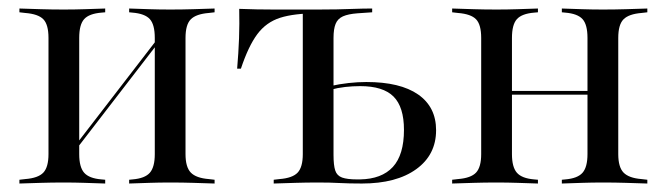

<svg xmlns="http://www.w3.org/2000/svg" viewBox="-20 -433 1573 453"><path d="M381.5 -2.4Q355.6 -2.4 332.7 -1.6Q309.7 -0.8 284.7 0V-8.9L292.7 -9.7Q321.8 -12.1 333.5 -25.4Q345.2 -38.7 345.2 -69.4V-206.5H417.7V-69.4Q417.7 -38.7 430.2 -25.8Q442.7 -12.9 472.6 -10.5L486.3 -8.9V0Q459.7 -0.8 435.1 -1.6Q410.5 -2.4 381.5 -2.4ZM130.6 -2.4Q101.6 -2.4 77 -1.6Q52.4 -0.8 25.8 0V-8.9L39.5 -10.5Q70.2 -12.9 82.3 -25.8Q94.4 -38.7 94.4 -69.4V-343.5Q94.4 -375 82.3 -387.5Q70.2 -400 39.5 -402.4L25.8 -404V-412.9Q52.4 -412.1 77 -411.3Q101.6 -410.5 130.6 -410.5Q156.5 -410.5 179.4 -411.3Q202.4 -412.1 228.2 -412.9V-404L219.4 -403.2Q190.3 -400.8 178.6 -387.9Q166.9 -375 166.9 -343.5V-69.4Q166.9 -38.7 178.6 -25.4Q190.3 -12.1 219.4 -9.7L228.2 -8.9V0Q202.4 -0.8 179.4 -1.6Q156.5 -2.4 130.6 -2.4ZM345.2 -206.5V-343.5Q345.2 -375 333.5 -387.9Q321.8 -400.8 292.7 -403.2L284.7 -404V-412.9Q309.7 -412.1 332.7 -411.3Q355.6 -410.5 381.5 -410.5Q410.5 -410.5 435.1 -411.3Q459.7 -412.1 486.3 -412.9V-404L472.6 -402.4Q442.7 -400 430.2 -387.5Q417.7 -375 417.7 -343.5V-206.5ZM121.8 -31.5 120.2 -41.1 383.1 -382.3 384.7 -372.6Z M694.4 -206.5V-407.3L700 -401.6H729Q674.2 -401.6 641.1 -391.1Q608.1 -380.6 587.1 -352.4Q566.1 -324.2 548.4 -271H539.5Q542.7 -308.1 544 -342.7Q545.2 -377.4 544.4 -412.1Q564.5 -411.3 585.5 -410.9Q606.5 -410.5 626.6 -410.5H729H731.5H730.6Q754 -410.5 774.6 -410.9Q795.2 -411.3 816.1 -412.1Q837.1 -412.9 858.1 -412.9V-404L823.4 -401.6Q801.6 -400 789.1 -394.4Q776.6 -388.7 771.8 -376.6Q766.9 -364.5 766.9 -343.5V-206.5ZM730.6 -2.4Q702.4 -2.4 677.4 -1.6Q652.4 -0.8 625.8 0V-8.9L639.5 -10.5Q670.2 -12.9 682.3 -25.8Q694.4 -38.7 694.4 -69.4V-206.5H766.9V-67.7Q766.9 -42.7 771 -30.6Q775 -18.5 787.1 -14.1Q799.2 -9.7 822.6 -9.7H829Q880.6 -10.5 906.9 -39.1Q933.1 -67.7 933.1 -126.6Q933.1 -180.6 908.5 -205.2Q883.9 -229.8 829.8 -229.8Q812.1 -229.8 794.4 -227.8Q776.6 -225.8 758.9 -221V-229.8Q780.6 -234.7 802.4 -237.1Q824.2 -239.5 844.4 -239.5Q924.2 -239.5 966.5 -210.1Q1008.9 -180.6 1008.9 -125.8Q1008.9 -67.7 962.1 -33.9Q915.3 0 833.9 0Q803.2 0 781 -1.2Q758.9 -2.4 730.6 -2.4Z M1402.4 -2.4Q1376.6 -2.4 1353.6 -1.6Q1330.6 -0.8 1305.6 0V-8.9L1313.7 -9.7Q1342.7 -12.1 1354.4 -25.4Q1366.1 -38.7 1366.1 -69.4V-206.5H1438.7V-69.4Q1438.7 -38.7 1451.2 -25.8Q1463.7 -12.9 1493.5 -10.5L1507.3 -8.9V0Q1480.6 -0.8 1456 -1.6Q1431.5 -2.4 1402.4 -2.4ZM1151.6 -2.4Q1122.6 -2.4 1098 -1.6Q1073.4 -0.8 1046.8 0V-8.9L1060.5 -10.5Q1091.1 -12.9 1103.2 -25.8Q1115.3 -38.7 1115.3 -69.4V-343.5Q1115.3 -375 1103.2 -387.5Q1091.1 -400 1060.5 -402.4L1046.8 -404V-412.9Q1073.4 -412.1 1098 -411.3Q1122.6 -410.5 1151.6 -410.5Q1177.4 -410.5 1200.4 -411.3Q1223.4 -412.1 1249.2 -412.9V-404L1240.3 -403.2Q1211.3 -400.8 1199.6 -387.9Q1187.9 -375 1187.9 -343.5V-69.4Q1187.9 -38.7 1199.6 -25.4Q1211.3 -12.1 1240.3 -9.7L1249.2 -8.9V0Q1223.4 -0.8 1200.4 -1.6Q1177.4 -2.4 1151.6 -2.4ZM1366.1 -206.5V-343.5Q1366.1 -375 1354.4 -387.9Q1342.7 -400.8 1313.7 -403.2L1305.6 -404V-412.9Q1330.6 -412.1 1353.6 -411.3Q1376.6 -410.5 1402.4 -410.5Q1431.5 -410.5 1456 -411.3Q1480.6 -412.1 1507.3 -412.9V-404L1493.5 -402.4Q1463.7 -400 1451.2 -387.5Q1438.7 -375 1438.7 -343.5V-206.5ZM1162.1 -209.7V-218.5H1393.5V-209.7Z"/></svg>

Font: Playfair 144pt SemiCondensed Light
Style: Regular
Weight: 300
Width: 4
Designer: Claus Eggers Sørensen
Foundry: Claus Eggers Sørensen
Version: Version 2.203